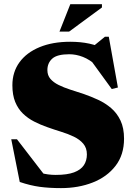

<svg xmlns="http://www.w3.org/2000/svg" viewBox="-20 -904 657 938"><path d="M505 -659.5 424 -668.5 492.5 -724.5H511.5L556 -476.5L526 -469L403.5 -637.5L452.5 -582.5Q418.5 -613 385 -626Q351.5 -639 318.5 -639Q259 -639 235.2 -617.5Q211.5 -596 211.5 -561.5Q211.5 -536 226.2 -518.8Q241 -501.5 266.2 -489Q291.5 -476.5 323.2 -466.2Q355 -456 390 -444.5Q424.5 -432.5 459.2 -416.5Q494 -400.5 522.8 -376Q551.5 -351.5 568.8 -315Q586 -278.5 586 -226.5Q586 -147.5 544.5 -93.8Q503 -40 433.2 -12.5Q363.5 15 278 15Q221 15 174.5 8.8Q128 2.5 76.5 -15L35 -223.5H63L224 -14.5L102 -91.5Q145 -69 179.5 -59.2Q214 -49.5 252 -49.5Q308.5 -49.5 341.8 -62Q375 -74.5 389.8 -97Q404.5 -119.5 404.5 -149.5Q404.5 -181 387 -201.8Q369.5 -222.5 341 -236.2Q312.5 -250 278.2 -260.5Q244 -271 210.5 -283Q177.5 -294.5 146.8 -310.2Q116 -326 92 -349.2Q68 -372.5 54.2 -406.2Q40.5 -440 40.5 -487.5Q40.5 -552 75.2 -599.8Q110 -647.5 173.8 -673.8Q237.5 -700 323 -700Q374 -700 416.5 -690.8Q459 -681.5 505 -659.5ZM270.5 -749.5 323.5 -883.5H478V-867.5L317.5 -749.5Z"/></svg>

Font: Newsreader 36pt ExtraBold
Style: Regular
Weight: 800
Designer: Hugues Gentile
Foundry: Production Type
Version: Version 1.003